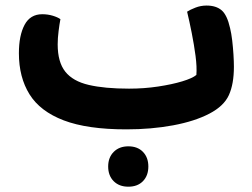

<svg xmlns="http://www.w3.org/2000/svg" viewBox="-20 -457 922 702"><path d="M442.1 16Q299.4 16 213 -16.9Q126.7 -49.8 87.9 -112.2Q49.1 -174.6 49.1 -262.2Q49.1 -327.2 69.8 -366.1Q90.5 -405 134.5 -405Q154.8 -405 173 -399.5Q191.1 -394 200.9 -386.9Q197.4 -369 194.2 -343.2Q190.9 -317.4 190.9 -294.7Q190.9 -230.2 218.6 -195.1Q246.4 -160 304.5 -146.5Q362.7 -132.9 451.8 -132.9Q507 -132.9 558 -140.6Q609 -148.3 646.4 -159.6Q683.8 -171 698 -183Q700.3 -211.5 695 -252.4Q689.6 -293.2 681 -336.6Q672.4 -380 664.1 -414.3Q675.2 -421.6 694.5 -429.1Q713.9 -436.7 735.2 -436.7Q770 -436.7 790.2 -419.5Q810.4 -402.3 821.2 -354.3Q826 -334.8 829 -309.1Q832 -283.4 833.6 -257.9Q835.2 -232.4 835.2 -213Q835.2 -149.8 816.9 -109.4Q798.6 -69.1 745.6 -41.5Q692.1 -13.5 612.6 1.3Q533.1 16 442.1 16ZM449.3 225.6Q415.7 225.6 395.6 205.4Q375.5 185.1 375.5 151.8Q375.5 118.6 395.8 98.3Q416 78 449.3 78Q483 78 502.7 98.3Q522.4 118.6 522.4 151.8Q522.4 185.1 502.7 205.4Q483 225.6 449.3 225.6Z"/></svg>

Font: Baloo Bhaijaan 2
Style: Regular
Weight: 400
Designer: Sanskriti Dholi, Noopur Datye and Ek Type
Foundry: Ek Type
Version: Version 1.701